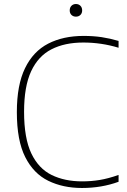

<svg xmlns="http://www.w3.org/2000/svg" viewBox="-20 -928 634 957"><path d="M388.5 9Q294 9 220.8 -26.8Q147.5 -62.5 105.8 -145Q64 -227.5 64 -369Q64 -504.5 104.8 -588.2Q145.5 -672 220.2 -710.5Q295 -749 397 -749Q445 -749 486.8 -742.8Q528.5 -736.5 571 -724V-690Q485.5 -716 395 -716Q302.5 -716 236.5 -682.2Q170.5 -648.5 135.2 -572.8Q100 -497 100 -371Q100 -239 136.2 -163.2Q172.5 -87.5 237.5 -55.8Q302.5 -24 389 -24Q435 -24 477.2 -31Q519.5 -38 571 -56V-22Q486.5 9 388.5 9ZM358.5 -845Q345 -845 336.2 -853.5Q327.5 -862 327.5 -876Q327.5 -890.5 336.2 -899.2Q345 -908 358.5 -908Q372 -908 380.8 -899.2Q389.5 -890.5 389.5 -876Q389.5 -862 380.8 -853.5Q372 -845 358.5 -845Z"/></svg>

Font: Encode Sans SemiExpanded SemiExpanded Thin
Style: Regular
Weight: 100
Width: 6
Designer: Multiple Designers
Foundry: Impallari Type
Version: Version 3.000; ttfautohint (v1.8.3) -l 8 -r 50 -G 200 -x 14 